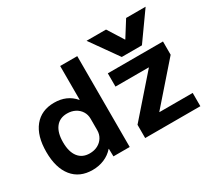

<svg xmlns="http://www.w3.org/2000/svg" viewBox="-148 -1058 1475 1336"><g transform="rotate(-30 589.0 -390.0)"><path d="M252.7 10Q149.7 10 92.3 -60.8Q35 -131.7 35 -260Q35 -388.3 92.3 -459.2Q149.7 -530 252.7 -530Q303.7 -530 344.4 -512.3Q385 -494.7 415.7 -458.7H417.7V-730H555V0H424.4L423 -61.3H421Q390 -26.3 347 -8.2Q304 10 252.7 10ZM293 -100Q329.3 -100 357.3 -114.6Q385.4 -129.3 401.5 -155.3Q417.7 -181.3 417.7 -214V-306Q417.7 -339.4 401.5 -365Q385.4 -390.7 357.3 -405.4Q329.3 -420 293 -420Q234 -420 201.8 -378.5Q169.6 -337 169.6 -260Q169.6 -183.3 201.8 -141.6Q234 -100 293 -100ZM664.3 -790H820.9L900.6 -663.3H902.6L982.3 -790H1138.9L982.3 -570H820.3ZM679.3 0V-106.6L946.4 -411.4V-413.4H679.3V-520H1122.6V-413.4L855.6 -108.6V-106.6H1122.6V0Z"/></g></svg>

Font: M PLUS 1 Thin
Style: Regular
Weight: 100
Designer: Coji Morishita
Foundry: UNDERFOREST DESIGN
Version: Version 1.001